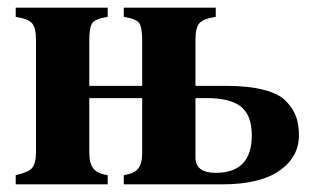

<svg xmlns="http://www.w3.org/2000/svg" viewBox="-20 -481 815 501"><path d="M351 -225H213V-84Q213 -55 223.5 -41.5Q234 -28 261 -24V0H21V-24Q54 -31 64 -43Q74 -55 74 -87V-376Q74 -408 64 -420Q54 -432 21 -437V-461H261V-437Q229 -432 221 -421Q213 -410 213 -376V-257H351V-376Q351 -410 343 -421Q335 -432 303 -437V-461H543V-437Q510 -432 500 -420Q490 -408 490 -376V-257H568Q628 -257 668.5 -246.5Q709 -236 727.5 -216Q746 -196 753 -175.5Q760 -155 760 -128Q760 -71 709 -35.5Q658 0 560 0H303V-24Q330 -28 340.5 -41Q351 -54 351 -82ZM490 -225V-70Q490 -30 543 -30Q637 -30 637 -128Q637 -180 609 -202.5Q581 -225 520 -225Z"/></svg>

Font: STIX
Style: Bold
Weight: 700
Designer: MicroPress Inc., with final additions and corrections provided by Coen Hoffman, Elsevier (retired)
Version: Version 1.1.1